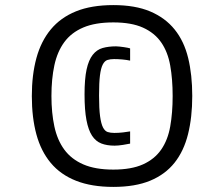

<svg xmlns="http://www.w3.org/2000/svg" viewBox="-20 -727 840 754"><path d="M491 -163Q482 -161 463 -158Q444 -155 430 -155Q400 -155 378 -163.5Q356 -172 341.5 -194Q327 -216 319.5 -255.5Q312 -295 312 -356Q312 -417 320 -454Q328 -491 344 -511.5Q360 -532 383 -538.5Q406 -545 436 -545Q442 -545 450 -544Q458 -543 466 -542Q474 -541 481 -539.5Q488 -538 491 -537V-489Q477 -492 460 -493.5Q443 -495 428 -495Q413 -495 402 -491.5Q391 -488 383.5 -473.5Q376 -459 372.5 -430.5Q369 -402 369 -352Q369 -300 373 -270.5Q377 -241 384.5 -226.5Q392 -212 403 -208.5Q414 -205 429 -205Q446 -205 463 -207Q480 -209 491 -211ZM735 -350Q735 -267 718.5 -200.5Q702 -134 665.5 -88Q629 -42 570 -17.5Q511 7 425 7Q340 7 279 -17Q218 -41 179.5 -87Q141 -133 123 -199Q105 -265 105 -350Q105 -433 123 -499Q141 -565 179.5 -611.5Q218 -658 278.5 -682.5Q339 -707 425 -707Q511 -707 570 -682Q629 -657 666 -611Q703 -565 719 -499Q735 -433 735 -350ZM658 -350Q658 -416 648.5 -469.5Q639 -523 613 -560.5Q587 -598 541.5 -618.5Q496 -639 425 -639Q354 -639 307 -619Q260 -599 232.5 -561.5Q205 -524 193.5 -470.5Q182 -417 182 -350Q182 -284 193.5 -230.5Q205 -177 232.5 -139.5Q260 -102 307 -81.5Q354 -61 425 -61Q496 -61 541.5 -81.5Q587 -102 613 -139.5Q639 -177 648.5 -230.5Q658 -284 658 -350Z"/></svg>

Font: Share
Style: Italic
Weight: 400
Version: Version 1.002